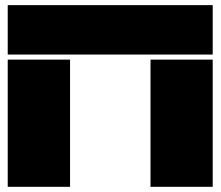

<svg xmlns="http://www.w3.org/2000/svg" viewBox="-20 -720 850 740"><path d="M9.8 -509.8V-700.2H799.8V-509.8ZM9.8 0V-490.2H250V0ZM560.1 0V-490.2H799.8V0Z"/></svg>

Font: Nastup Basic
Style: Regular
Weight: 400
Designer: Maksym Kobuzan
Foundry: Zakznak
Version: Version 1.020;FEAKit 1.0